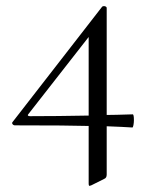

<svg xmlns="http://www.w3.org/2000/svg" viewBox="-20 -418 491 628"><path d="M418 -25Q418 -17 416.5 -9Q415 -1 413 -1Q383 -3 329 -5V153Q329 164 321 167L279 188Q273 190 273 190Q270 190 270 182V-6Q207 -8 29 -8Q24 -8 21 -12Q18 -16 22 -20L314 -396Q316 -398 320 -398Q323 -398 326 -396.5Q329 -395 329 -392V-42Q352 -42 414 -44Q418 -44 418 -25ZM270 -40V-297L73 -45Q70 -42 71.5 -40Q73 -38 78 -38Q164 -38 270 -40Z"/></svg>

Font: Cormorant Upright
Style: Regular
Weight: 400
Designer: Christian Thalmann (Catharsis Fonts)
Foundry: Catharsis Fonts
Version: Version 3.302